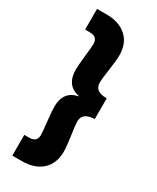

<svg xmlns="http://www.w3.org/2000/svg" viewBox="-276 -980 1044 1276"><g transform="rotate(30 246.0 -342.0)"><path d="M323.2 -191.9Q323.2 -260.7 416 -263.2V-421.9Q366.7 -422.4 345 -439.7Q323.2 -457 323.2 -491.2Q323.2 -517.1 334.7 -594.7Q346.2 -672.4 346.2 -710.9Q346.2 -803.2 289.6 -854Q232.9 -904.8 137.2 -904.8H63V-746.1H99.1Q130.9 -746.1 145 -731.9Q159.2 -717.8 159.2 -689.9Q159.2 -668.5 150.6 -593Q142.1 -517.6 142.1 -483.9Q142.1 -426.3 168.5 -389.6Q194.8 -353 249 -342.8V-340.8Q142.1 -320.3 142.1 -200.2Q142.1 -167 150.6 -91.1Q159.2 -15.1 159.2 6.8Q159.2 34.2 145 48.1Q130.9 62 99.1 62H63V221.2H137.2Q232.9 221.2 289.6 170.2Q346.2 119.1 346.2 26.9Q346.2 -12.2 334.7 -89.4Q323.2 -166.5 323.2 -191.9Z"/></g></svg>

Font: Poppins ExtraBold
Style: Regular
Weight: 800
Designer: Ninad Kale (Devanagari), Jonny Pinhorn (Latin)
Foundry: Indian Type Foundry
Version: Version 3.200;PS 1.000;hotconv 16.6.54;makeotf.lib2.5.65590